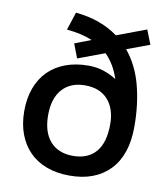

<svg xmlns="http://www.w3.org/2000/svg" viewBox="-82 -791 758 872"><g transform="rotate(10 296.5 -355.0)"><path d="M451 -598Q503 -535 526 -448Q549 -361 549 -258Q549 -127 482 -57.5Q415 12 297 12Q238 12 191 -5.5Q144 -23 111.5 -56Q79 -89 61.5 -136Q44 -183 44 -242Q44 -301 61.5 -348Q79 -395 111.5 -427.5Q144 -460 191 -477.5Q238 -495 297 -495Q333 -495 365.5 -484.5Q398 -474 426 -456Q405 -521 362 -564L239 -518L214 -583L289 -612Q240 -633 171 -639L198 -722Q259 -716 307.5 -698Q356 -680 394 -652L530 -703L556 -637ZM297 -79Q365 -79 402 -121.5Q439 -164 439 -250Q439 -321 402 -362.5Q365 -404 297 -404Q229 -404 191.5 -361.5Q154 -319 154 -242Q154 -164 191.5 -121.5Q229 -79 297 -79Z"/></g></svg>

Font: Geist Med
Style: Regular
Weight: 400
Designer: Basement.studio, Andrés Briganti, Mateo Zaragoza
Foundry: Basement.studio, Vercel, Andrés Briganti, Guido Ferreyra, Mateo Zaragoza
Version: Version 1.401